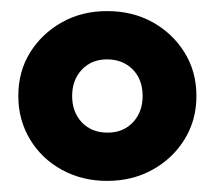

<svg xmlns="http://www.w3.org/2000/svg" viewBox="-20 -729 386 346"><path d="M173 -403Q128 -403 91.5 -423Q55 -443 34 -478Q13 -513 13 -556Q13 -600 34 -634Q55 -668 91 -688.5Q127 -709 173 -709Q219 -709 255 -689Q291 -669 312.5 -634.5Q334 -600 334 -556Q334 -513 313 -478.5Q292 -444 255.5 -423.5Q219 -403 173 -403ZM174 -490Q202 -490 219.5 -508.5Q237 -527 237 -556Q237 -586 219 -604Q201 -622 173 -622Q145 -622 127.5 -603.5Q110 -585 110 -556Q110 -527 127.5 -508.5Q145 -490 174 -490Z"/></svg>

Font: Outfit SemiBold
Style: Regular
Weight: 600
Designer: Rodrigo Fuenzalida
Foundry: fragTYPE
Version: Version 1.100;gftools[0.9.27]